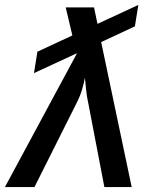

<svg xmlns="http://www.w3.org/2000/svg" viewBox="-20 -760 640 780"><path d="M0 0 292 -542 291 -543 118 -463 132 -550 274 -616 247 -730H362L376 -663L542 -740L528 -653L391 -589L515 0H404L339 -339Q332 -370 329.5 -398.5Q327 -427 325 -444Q322 -427 314 -398.5Q306 -370 290 -339L120 0Z"/></svg>

Font: JetBrains Mono NL SemiBold
Style: Italic
Weight: 600
Italic angle: -9°
Monospace: yes
Designer: Philipp Nurullin, Konstantin Bulenkov
Foundry: JetBrains
Version: Version 2.305; ttfautohint (v1.8.4.7-5d5b)